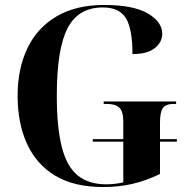

<svg xmlns="http://www.w3.org/2000/svg" viewBox="-20 -744 759 774"><path d="M396 10Q279 10 203 -35.5Q127 -81 89 -164Q51 -247 51 -358Q51 -467 90.5 -549.5Q130 -632 208 -678Q286 -724 400 -724Q517 -724 575.5 -690Q634 -656 634 -608Q634 -574 604 -550Q574 -526 514 -526Q514 -626 488 -670Q462 -714 394 -714Q296 -714 252.5 -630.5Q209 -547 209 -358Q209 -231 229 -152Q249 -73 293 -37Q337 -1 408 -1Q445 -1 477 -9V-173H354V-183H477V-254Q477 -294 461.5 -309.5Q446 -325 411 -325H398V-335H690V-325H679Q649 -325 637 -309Q625 -293 625 -250V-183H693V-173H625V-43Q571 -16 515 -3Q459 10 396 10Z"/></svg>

Font: Noto Serif Display SemiCondensed
Style: Bold
Weight: 700
Width: 4
Designer: Monotype Design Team
Foundry: Monotype Imaging Inc.
Version: Version 2.009